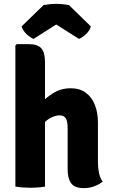

<svg xmlns="http://www.w3.org/2000/svg" viewBox="-20 -964 583 992"><path d="M212.5 0Q179.5 6 135 6Q95.5 6 59.5 0V-729L66.5 -736H127.5Q173.5 -736 193 -715Q212.5 -694 212.5 -642ZM486 -125Q486 -96 491.5 -70.2Q497 -44.5 510.5 -25.5Q493.5 -11.5 468 -1.8Q442.5 8 413 8Q366 8 347.8 -17Q329.5 -42 329.5 -89V-301.5Q329.5 -335.5 320.5 -351.8Q311.5 -368 286.5 -368Q271.5 -368 251 -359.5Q230.5 -351 210.2 -332.2Q190 -313.5 175 -282V-418.5Q210 -453 251.2 -480.5Q292.5 -508 346 -508Q391.5 -508 422.8 -485.2Q454 -462.5 470 -422.5Q486 -382.5 486 -330ZM336 -938 449.5 -827.5Q442.5 -804 423 -786.5Q403.5 -769 388 -763L270.5 -837.5L153.5 -763Q138 -769 118.5 -786.5Q99 -804 91.5 -827.5L205.5 -938Q219 -940.5 236 -942.2Q253 -944 270.5 -944Q288 -944 305 -942.2Q322 -940.5 336 -938Z"/></svg>

Font: Signika
Style: Bold
Weight: 700
Designer: Anna Giedry
Foundry: Anna Giedry
Version: Version 2.001